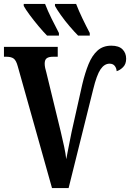

<svg xmlns="http://www.w3.org/2000/svg" viewBox="-20 -951 658 971"><path d="M70 -615Q62 -645 49.5 -654.5Q37 -664 13 -664H0V-714H272V-664H248Q227 -664 216.5 -656.5Q206 -649 206 -629Q206 -619 208.5 -607Q211 -595 214 -586L287 -286Q297 -244 304.5 -209Q312 -174 315 -146Q321 -175 327 -207.5Q333 -240 342 -283L396 -524Q410 -583 428 -627Q446 -671 473.5 -695.5Q501 -720 543 -720Q581 -720 599.5 -701.5Q618 -683 618 -654Q618 -627 602.5 -611.5Q587 -596 570 -591Q569 -607 560 -618Q551 -629 534 -629Q508 -629 488.5 -600.5Q469 -572 451 -498L327 0H243ZM375 -771Q357 -789 332.5 -817.5Q308 -846 287.5 -875Q267 -904 258 -921V-931H365Q378 -897 397.5 -856.5Q417 -816 434 -784V-771ZM218 -771Q200 -789 176 -817.5Q152 -846 130.5 -875Q109 -904 100 -921V-931H208Q221 -897 241 -856.5Q261 -816 278 -784V-771Z"/></svg>

Font: Noto Serif ExtraCondensed
Style: Bold
Weight: 700
Width: 2
Designer: Monotype Design Team
Foundry: Monotype Imaging Inc.
Version: Version 2.014; ttfautohint (v1.8.4.7-5d5b)